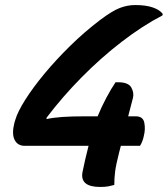

<svg xmlns="http://www.w3.org/2000/svg" viewBox="-20 -732 665 761"><path d="M438 -406H448Q489 -406 500.5 -385Q512 -364 507 -344L488 -271H518Q547 -271 552 -245.5Q557 -220 550 -193Q546 -172 535 -154H459L452 -127Q440 -80 436.5 -53.5Q433 -27 433 1Q423 4 410 6.5Q397 9 377 9Q296 9 307 -50Q312 -75 318 -101Q324 -127 331 -154H78Q50 -154 38 -177.5Q26 -201 37 -245L41 -258Q50 -289 80 -336.5Q110 -384 155.5 -439Q201 -494 258 -550Q315 -606 377 -653Q425 -689 455 -700.5Q485 -712 516 -712Q558 -712 585.5 -702.5Q613 -693 625 -677L624 -671Q545 -630 462.5 -566.5Q380 -503 303.5 -425.5Q227 -348 165 -266L164 -260Q192 -266 228 -268.5Q264 -271 320 -271H367Q382 -308 401.5 -344.5Q421 -381 438 -406Z"/></svg>

Font: Recursive Mn Csl St SmB
Style: Italic
Weight: 600
Italic angle: -15°
Monospace: yes
Version: Version 1.079;hotconv 1.0.112;makeotfexe 2.5.65598; ttfautoh